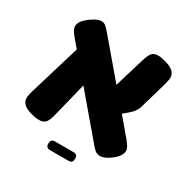

<svg xmlns="http://www.w3.org/2000/svg" viewBox="-167 -775 1013 1036"><g transform="rotate(30 339.0 -257.0)"><path d="M30 0ZM518 -250 609 -142Q623 -125 630.5 -112Q638 -99 638 -86Q638 -54 591 -19Q555 7 530 7Q511 7 498 -3.5Q485 -14 466 -38L262 -278L208 -61Q200 -28 187.5 -12.5Q175 3 145 3Q126 3 101 -4Q62 -14 46 -30Q30 -46 30 -68Q30 -79 34 -93.5Q38 -108 39 -113L134 -429L92 -478Q78 -495 70.5 -508Q63 -521 63 -534Q63 -566 111 -600Q149 -628 173 -628Q190 -628 202 -617.5Q214 -607 235 -582L415 -370L417 -378L471 -557Q481 -590 493 -605Q505 -620 533 -620Q552 -620 582 -611Q619 -600 633.5 -584.5Q648 -569 648 -549Q648 -535 638 -499L589 -329Q580 -307 565 -291.5Q550 -276 518 -250ZM421 85V89Q421 114 396 114H280Q255 114 255 89V85Q255 60 280 60H396Q421 60 421 85Z"/></g></svg>

Font: Fredoka One
Style: Regular
Weight: 400
Designer: Milena B. Brandão, Ben Nathan
Version: Version 2.000; ttfautohint (v1.5.33-1714) -l 8 -r 50 -G 200 